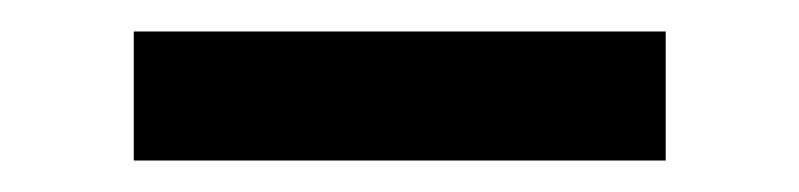

<svg xmlns="http://www.w3.org/2000/svg" viewBox="-20 -300 508 122"><path d="M403 -280V-198H65V-280Z"/></svg>

Font: Quattrocento Sans
Style: Bold
Weight: 700
Designer: Pablo Impallari
Foundry: Pablo Impallari, Igino Marini, Brenda Gallo
Version: Version 2.000